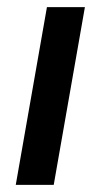

<svg xmlns="http://www.w3.org/2000/svg" viewBox="-20 -516 281 536"><path d="M24 0 111 -496H217L130 0Z"/></svg>

Font: Ultramarine Medium
Style: Italic
Weight: 500
Italic angle: -10°
Designer: Colophon Foundry, Jonny Pinhorn
Foundry: Colophon Foundry
Version: Version 1.200; ttfautohint (v1.8.3)